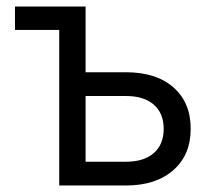

<svg xmlns="http://www.w3.org/2000/svg" viewBox="-20 -570 640 590"><path d="M162 0V-478H26V-550H243V-348H367Q460 -348 513 -301.5Q566 -255 566 -174Q566 -94 512.5 -47Q459 0 367 0ZM243 -73H367Q422 -73 452.5 -99.5Q483 -126 483 -174Q483 -222 452.5 -248.5Q422 -275 367 -275H243Z"/></svg>

Font: Pitagon Sans Mono Light
Style: Regular
Weight: 300
Monospace: yes
Designer: Travis Tran
Foundry: Pitagon
Version: Version 1.001; ttfautohint (v1.8.4.7-5d5b);gftools[0.9.26]